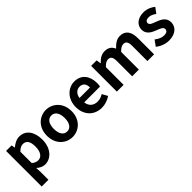

<svg xmlns="http://www.w3.org/2000/svg" viewBox="178 -1657 2955 2955"><g transform="rotate(-45 1655.0 -179.5)"><path d="M79 215H226V44L221 -47C263 -8 311 14 360 14C483 14 598 -97 598 -289C598 -461 515 -574 378 -574C317 -574 260 -542 213 -502H210L199 -560H79ZM328 -107C297 -107 262 -118 226 -149V-396C264 -434 298 -453 336 -453C413 -453 447 -394 447 -287C447 -165 394 -107 328 -107Z M957 14C1097 14 1226 -94 1226 -280C1226 -466 1097 -574 957 -574C816 -574 688 -466 688 -280C688 -94 816 14 957 14ZM957 -106C880 -106 838 -174 838 -280C838 -385 880 -454 957 -454C1033 -454 1076 -385 1076 -280C1076 -174 1033 -106 957 -106Z M1593 14C1662 14 1733 -10 1788 -48L1738 -138C1697 -113 1658 -100 1613 -100C1529 -100 1469 -147 1457 -238H1802C1806 -252 1809 -279 1809 -306C1809 -462 1729 -574 1575 -574C1442 -574 1314 -461 1314 -280C1314 -95 1436 14 1593 14ZM1454 -337C1466 -418 1518 -460 1577 -460C1650 -460 1683 -412 1683 -337Z M1930 0H2077V-385C2116 -428 2152 -448 2184 -448C2238 -448 2263 -418 2263 -331V0H2409V-385C2449 -428 2485 -448 2517 -448C2570 -448 2595 -418 2595 -331V0H2741V-349C2741 -490 2687 -574 2568 -574C2496 -574 2441 -530 2389 -476C2363 -538 2316 -574 2236 -574C2163 -574 2111 -534 2064 -485H2061L2050 -560H1930Z M3054 14C3199 14 3277 -64 3277 -163C3277 -266 3195 -304 3121 -332C3061 -354 3010 -369 3010 -410C3010 -442 3034 -464 3085 -464C3126 -464 3165 -444 3205 -416L3271 -505C3225 -541 3162 -574 3081 -574C2953 -574 2872 -503 2872 -403C2872 -309 2951 -266 3022 -239C3081 -216 3139 -197 3139 -155C3139 -120 3114 -96 3058 -96C3005 -96 2958 -119 2908 -157L2841 -64C2897 -18 2979 14 3054 14Z"/></g></svg>

Font: Source Han Sans KR
Style: Bold
Weight: 700
Designer: Ryoko NISHIZUKA 西塚涼子 (kana, bopomofo & ideographs); Paul D. Hunt (Latin, Greek & Cyrillic); Sandoll Communications 산돌커뮤니
Foundry: Adobe
Version: Version 2.004;hotconv 1.0.118;makeotfexe 2.5.65603